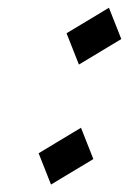

<svg xmlns="http://www.w3.org/2000/svg" viewBox="-20 -466 336 500"><path d="M295.9 -364.3 185.5 -297.9 153.3 -379.4 263.7 -445.8ZM223.1 -51.8 112.8 14.6 80.6 -66.9 190.9 -133.3Z"/></svg>

Font: Fondamento
Style: Italic
Weight: 400
Italic angle: -12°
Version: Version 1.000